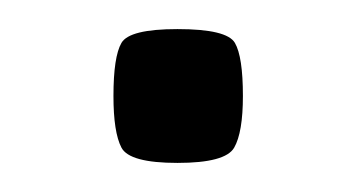

<svg xmlns="http://www.w3.org/2000/svg" viewBox="-20 -336 246 132"><path d="M102 -224Q69 -224 63.5 -234.5Q58 -245 58 -270Q58 -297 63.5 -306.5Q69 -316 102 -316Q136 -316 141.5 -306.5Q147 -297 147 -270Q147 -245 141 -234.5Q135 -224 102 -224Z"/></svg>

Font: Smooch Sans ExtraBold
Style: Regular
Weight: 800
Designer: Robert E. Leuschke
Foundry: Robert E. Leuschke
Version: Version 1.010